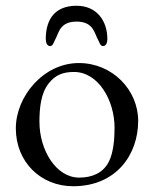

<svg xmlns="http://www.w3.org/2000/svg" viewBox="-20 -633 535 667"><path d="M171 -494C184 -516 186 -558 246 -558C306 -558 308 -516 321 -494C326 -485 328 -473 338 -473C348 -473 353 -484 353 -497C353 -561 316 -613 246 -613C176 -613 139 -572 139 -497C139 -484 144 -473 154 -473C164 -473 166 -485 171 -494ZM254 -414C131 -414 35 -298 35 -187C35 -70 122 14 234 14C384 14 460 -96 460 -213C460 -321 370 -414 254 -414ZM237 -383C322 -383 378 -284 378 -189C378 -150 374 -102 358 -71C338 -32 300 -16 255 -16C175 -16 117 -111 117 -210C117 -258 122 -309 149 -343C173 -374 201 -383 237 -383Z"/></svg>

Font: EB Garamond 12
Style: Regular
Weight: 400
Version: Version 0.016+